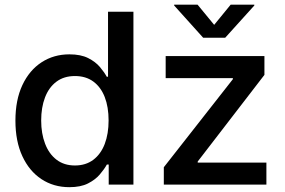

<svg xmlns="http://www.w3.org/2000/svg" viewBox="-20 -777 1199 808"><path d="M272 10.7Q205.6 10.7 154.3 -23.2Q103 -57.1 74 -119.9Q44.9 -182.6 44.9 -269.5Q44.9 -356.4 74.2 -418.9Q103.5 -481.4 155 -514.9Q206.5 -548.3 272 -548.3Q319.8 -548.3 350.8 -532.7Q381.8 -517.1 400.4 -495.1Q418.9 -473.1 429.2 -454.1H434.6V-727.5H541.5V0H437.5V-84.5H429.7Q418.9 -64.9 399.9 -42.7Q380.9 -20.5 350.1 -4.9Q319.3 10.7 272 10.7ZM295.4 -80.6Q340.8 -80.6 372.6 -104.5Q404.3 -128.4 420.7 -171.1Q437 -213.9 437 -270Q437 -326.7 420.7 -368.7Q404.3 -410.6 372.8 -433.8Q341.3 -457 295.4 -457Q249 -457 217.3 -433.1Q185.5 -409.2 169.4 -366.9Q153.3 -324.7 153.3 -270Q153.3 -215.3 169.7 -172.4Q186 -129.4 217.8 -105Q249.5 -80.6 295.4 -80.6ZM669.4 0V-73.2L960 -443.8V-448.2H677.2V-541H1092.8V-461.9L812 -97.2V-92.8H1101.1V0ZM811.5 -757.3 881.3 -672.4 950.7 -757.3H1050.3V-753.9L927.7 -618.2H835L712.9 -753.9V-757.3Z"/></svg>

Font: Inter 17pt Medium
Style: Regular
Weight: 500
Version: Version 4.001;git-66647c0bb